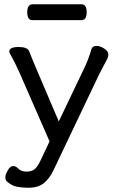

<svg xmlns="http://www.w3.org/2000/svg" viewBox="-20 -705 540 895"><path d="M116 170H106Q87 170 61.5 166Q36 162 12 141Q5 134 5 121Q5 108 16.5 88.5Q28 69 41 69Q54 69 66.5 82Q79 95 103 95Q127 95 141 84Q155 73 169 43L211 -46L67 -375Q45 -422 34 -441Q23 -460 23 -464Q23 -486 67 -486Q108 -486 116 -466Q127 -435 254 -139L372 -386Q391 -424 407 -478Q412 -491 431 -491Q447 -491 466 -478.5Q485 -466 485 -452Q485 -440 479 -428.5Q473 -417 462 -396.5Q451 -376 442 -358L231 85Q211 128 184 149Q157 170 116 170ZM359 -611H131Q107 -611 107 -648Q107 -685 132 -685H360Q384 -685 384 -648Q384 -611 359 -611Z"/></svg>

Font: ToneOZ-Pinyin-WenKai-Medium
Style: Medium
Weight: 700
Designer: Fontworks Inc.
Foundry: ToneOZ
Version: Version 0.240331